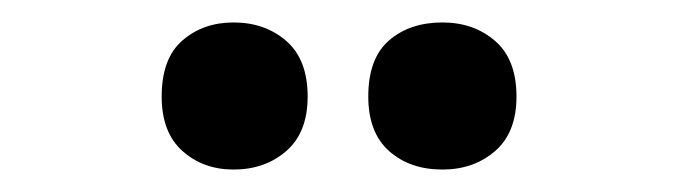

<svg xmlns="http://www.w3.org/2000/svg" viewBox="-20 -770 607 171"><path d="M124 -684Q124 -718 142.5 -734Q161 -750 188 -750Q216 -750 235 -733.5Q254 -717 254 -684Q254 -652 235 -635.5Q216 -619 188 -619Q161 -619 142.5 -635.5Q124 -652 124 -684ZM308 -684Q308 -718 326.5 -734Q345 -750 374 -750Q402 -750 421 -733.5Q440 -717 440 -684Q440 -652 421 -635.5Q402 -619 374 -619Q345 -619 326.5 -635.5Q308 -652 308 -684Z"/></svg>

Font: Noto Sans Tamil SemiCondensed
Style: Bold
Weight: 700
Width: 4
Designer: Jelle Bosma - Monotype Design Team
Foundry: Monotype Imaging Inc.
Version: Version 2.004; ttfautohint (v1.8.4.7-5d5b)